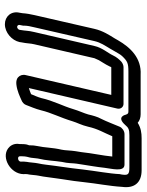

<svg xmlns="http://www.w3.org/2000/svg" viewBox="73 -623 599 785"><g transform="rotate(90 372.5 -230.5)"><path d="M642 -42C641 -36 640 -22 641 -16C640 -3 619 -1 619 -12V-22C619 -30 620 -36 621 -41L624 -53C626 -61 626 -73 628 -85C637 -122 637 -153 642 -184C648 -208 647 -230 649 -243L653 -269C657 -295 663 -329 666 -358C669 -386 685 -440 653 -440H528C515 -440 502 -430 498 -420C487 -394 477 -367 466 -345C457 -329 452 -309 448 -292C443 -274 433 -254 426 -230C414 -189 392 -149 381 -100C377 -85 371 -73 365 -58C355 -54 347 -51 340 -49L424 -411C427 -426 416 -436 405 -436H254C246 -436 236 -431 231 -426C223 -418 214 -409 206 -392C198 -374 175 -349 168 -317L111 -71C105 -47 106 -33 103 -18L102 -11C101 -5 94 -1 90 -1C84 -1 81 -7 82 -11L85 -26V-32C85 -42 88 -57 92 -73L148 -317C154 -343 166 -359 180 -383L188 -397C199 -415 201 -421 209 -430C230 -452 238 -456 273 -456H435C442 -456 446 -455 449 -445C449 -445 457 -405 491 -443C502 -456 509 -460 533 -460H664C694 -460 698 -455 693 -425C693 -424 692 -423 692 -422C690 -378 679 -322 673 -270C670 -242 666 -211 662 -184L658 -156C654 -128 653 -109 648 -87C645 -72 645 -60 644 -56C643 -50 644 -50 642 -42ZM698 -87C704 -115 705 -136 709 -160L713 -188C718 -217 722 -248 725 -276C730 -325 741 -379 744 -430C751 -479 728 -510 676 -510H545C523 -510 503 -507 482 -494C473 -502 461 -506 447 -506H286C217 -510 174 -464 145 -414L137 -400C124 -379 106 -352 98 -317L42 -73C38 -56 35 -39 34 -23L32 -11C24 23 47 49 79 49C113 49 145 21 152 -11L153 -18C158 -41 157 -55 161 -71L218 -317C219 -320 222 -325 226 -335C230 -343 242 -359 252 -380C252 -382 254 -384 255 -386H368L287 -36C284 -24 288 -12 296 -5C305 3 317 3 326 2C352 -1 374 -12 390 -19C398 -22 406 -29 409 -37C416 -56 425 -75 431 -99C441 -141 461 -178 476 -228C481 -245 492 -265 498 -291C507 -332 523 -356 537 -390H620C616 -349 607 -311 602 -264L598 -239C595 -220 595 -196 592 -183C583 -145 584 -114 577 -83C575 -74 574 -64 574 -50L571 -41C569 -32 569 -22 569 -12L568 -2C568 15 576 28 587 36C625 64 691 26 692 -27C692 -32 691 -36 692 -42C695 -53 696 -79 698 -87Z"/></g></svg>

Font: Electronic
Style: OutlineIt
Weight: 700
Version: Version 1.011